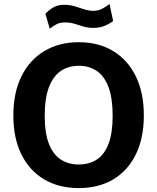

<svg xmlns="http://www.w3.org/2000/svg" viewBox="-20 -948 801 978"><path d="M381.5 10Q279.1 10 204.3 -34.7Q129.4 -79.3 88.7 -162.2Q48 -245 48 -360Q48 -475.7 89.2 -559.2Q130.5 -642.7 205.5 -687.8Q280.5 -733 381.5 -733Q482.1 -733 556.5 -687.9Q631 -642.8 671.8 -559.3Q712.7 -475.8 712.7 -360Q712.7 -245.3 672.3 -162.4Q632 -79.5 557.6 -34.7Q483.1 10 381.5 10ZM381.5 -110.1Q434.3 -110.1 473 -135.2Q511.8 -160.4 532.8 -215.1Q553.8 -269.8 553.8 -357.9Q553.8 -448.3 532.7 -504.4Q511.5 -560.6 472.7 -586.8Q434 -612.9 381.5 -612.9Q329 -612.9 290 -586.7Q251 -560.4 229.4 -504.2Q207.8 -448 207.8 -357.9Q207.8 -269.6 229.4 -215Q251 -160.4 290 -135.2Q329 -110.1 381.5 -110.1ZM556.2 -841Q540.5 -828.3 514.7 -817.1Q488.9 -805.9 455.3 -805.9Q427.4 -805.9 404.5 -813Q381.5 -820 359.5 -826.9Q337.5 -833.7 312 -833.7Q286.9 -833.7 270.1 -825.7Q253.2 -817.8 233.5 -801.5L211.2 -877.8Q229.2 -896.7 251.3 -910.1Q273.3 -923.6 307.3 -923.6Q335.3 -923.6 360.4 -916Q385.6 -908.4 409 -900.6Q432.4 -892.8 454.9 -892.8Q481.1 -892.8 501.7 -904.1Q522.3 -915.5 538 -927.5Z"/></svg>

Font: Public Sans Thin
Style: Regular
Weight: 100
Designer: The Public Sans project authors (U.S. Web Design System). Libre Franklin designed by Pablo Impallari and Rodrigo Fuenzal
Version: Version 1.008